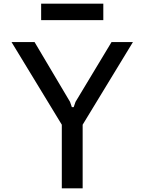

<svg xmlns="http://www.w3.org/2000/svg" viewBox="-20 -1030 790 1050"><path d="M363 -473 373 -444H383L393 -473L590 -800H707L432 -348V0H318V-348L43 -800H169ZM205 -1010H545V-920H205Z"/></svg>

Font: Martian Mono Custom sWd Rg
Style: Regular
Weight: 400
Width: 6
Monospace: yes
Designer: Alex Havermale
Foundry: Evil Martians
Version: Version 1.000